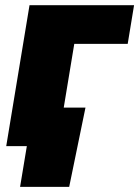

<svg xmlns="http://www.w3.org/2000/svg" viewBox="-20 -561 535 737"><path d="M494.6 -541 470.2 -392.6H265.1L200.2 0H3.9L93.3 -541ZM57.1 156.2 83 0H36.1L61 -147.9H308.1L245.6 156.2Z"/></svg>

Font: Inter 17pt Black
Style: Italic
Weight: 900
Italic angle: -9.3988°
Version: Version 4.001;git-66647c0bb